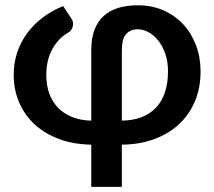

<svg xmlns="http://www.w3.org/2000/svg" viewBox="-20 -541 813 728"><path d="M155.5 -256.5Q155.5 -217.5 167 -186Q178.5 -154.5 200.5 -132Q222.5 -109.5 254.2 -97Q286 -84.5 326 -83.5V-350Q326 -395.5 338.2 -427.8Q350.5 -460 373.5 -480.8Q396.5 -501.5 429.2 -511.2Q462 -521 502.5 -521Q555.5 -521 599.5 -501.8Q643.5 -482.5 674.8 -448.8Q706 -415 723.2 -369.2Q740.5 -323.5 740.5 -270.5Q740.5 -206.5 718.5 -155.5Q696.5 -104.5 657 -68.5Q617.5 -32.5 562.8 -12.8Q508 7 442 7.5V167.5H326V7.5Q260.5 6.5 206.5 -13Q152.5 -32.5 113.8 -67.2Q75 -102 53.5 -150.5Q32 -199 32 -257.5Q32 -303 45.5 -343Q59 -383 83.8 -416.2Q108.5 -449.5 143 -475.2Q177.5 -501 219.5 -518L252 -468.5Q256.5 -461.5 257 -453.5Q257.5 -445.5 255.2 -438.5Q253 -431.5 248.8 -425.8Q244.5 -420 239.5 -418Q200.5 -395.5 178 -354Q155.5 -312.5 155.5 -256.5ZM442 -83.5Q526.5 -85 571.8 -133.2Q617 -181.5 617 -270.5Q617 -307.5 606.8 -337Q596.5 -366.5 580 -387.2Q563.5 -408 543 -419Q522.5 -430 502.5 -430Q475 -430 458.5 -412.2Q442 -394.5 442 -350Z"/></svg>

Font: Lato
Style: Bold
Weight: 700
Designer: Lukasz Dziedzic
Foundry: tyPoland Lukasz Dziedzic
Version: Version 2.007; 2014-02-27